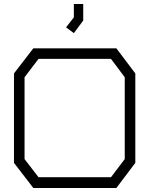

<svg xmlns="http://www.w3.org/2000/svg" viewBox="-20 -942 748 962"><path d="M563 0H147L50 -126V-574L147 -700H563L658 -574V-126ZM605 -555 536 -647H173L103 -555V-145L173 -54H536L605 -145ZM311 -805 350 -855V-922H397V-839L350 -776Z"/></svg>

Font: Turret Road
Style: Regular
Weight: 400
Designer: Noponies
Foundry: Noponies
Version: Version 1.001; ttfautohint (v1.8)